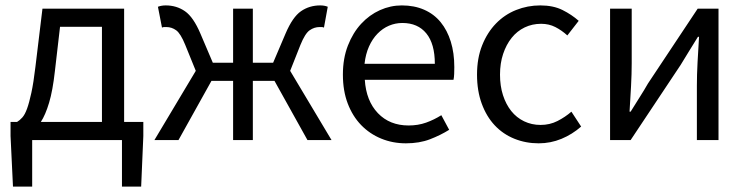

<svg xmlns="http://www.w3.org/2000/svg" viewBox="-20 -518 2759 710"><path d="M99 0V172H28L19 -15V-67H43Q53 -73 62.5 -83.5Q72 -94 80 -116Q88 -138 96 -175Q104 -212 111 -271L137 -486H439V-67H510V-15L502 172H431V0ZM183 -255Q175 -183 161.5 -138Q148 -93 131 -67H357V-419H202Z M551 0 704 -256 665 -352Q648 -394 631.5 -406Q615 -418 595 -418Q590 -418 587 -418Q584 -418 579 -416L564 -493Q577 -498 593 -498Q633 -498 664 -476.5Q695 -455 721 -394L767 -286H842V-486H915V-286H990L1036 -394Q1062 -455 1093 -476.5Q1124 -498 1164 -498Q1180 -498 1192 -493L1178 -416Q1173 -418 1170 -418Q1167 -418 1162 -418Q1142 -418 1125 -406Q1108 -394 1091 -352L1053 -256L1206 0H1117L995 -219H915V0H842V-219H762L640 0Z M1481 12Q1432 12 1389.5 -5.5Q1347 -23 1315.5 -55.5Q1284 -88 1266 -135Q1248 -182 1248 -242Q1248 -302 1266.5 -349.5Q1285 -397 1315.5 -430Q1346 -463 1385 -480.5Q1424 -498 1466 -498Q1512 -498 1548.5 -482Q1585 -466 1609.5 -436Q1634 -406 1647 -364Q1660 -322 1660 -270Q1660 -257 1659.5 -244.5Q1659 -232 1657 -223H1329Q1334 -145 1377.5 -99.5Q1421 -54 1491 -54Q1526 -54 1555.5 -64.5Q1585 -75 1612 -92L1641 -38Q1609 -18 1570 -3Q1531 12 1481 12ZM1328 -282H1588Q1588 -356 1556.5 -394.5Q1525 -433 1468 -433Q1442 -433 1418.5 -423Q1395 -413 1376 -393.5Q1357 -374 1344.5 -346Q1332 -318 1328 -282Z M1972 12Q1924 12 1882 -5Q1840 -22 1809.5 -54.5Q1779 -87 1761.5 -134.5Q1744 -182 1744 -242Q1744 -303 1763 -350.5Q1782 -398 1814 -431Q1846 -464 1888.5 -481Q1931 -498 1978 -498Q2026 -498 2060 -481Q2094 -464 2120 -441L2078 -387Q2057 -406 2033.5 -418Q2010 -430 1981 -430Q1948 -430 1920 -416.5Q1892 -403 1872 -378Q1852 -353 1840.5 -318.5Q1829 -284 1829 -242Q1829 -200 1840 -166Q1851 -132 1870.5 -107.5Q1890 -83 1918 -69.5Q1946 -56 1979 -56Q2013 -56 2041.5 -70.5Q2070 -85 2093 -105L2129 -50Q2096 -21 2056 -4.5Q2016 12 1972 12Z M2236 0V-486H2316V-284Q2316 -245 2313.5 -198.5Q2311 -152 2308 -105H2312Q2326 -128 2344.5 -157Q2363 -186 2376 -209L2560 -486H2637V0H2557V-202Q2557 -241 2559.5 -287.5Q2562 -334 2565 -382H2561Q2547 -359 2528.5 -329.5Q2510 -300 2497 -278L2312 0Z"/></svg>

Font: Source Sans Pro
Style: Regular
Weight: 400
Designer: Paul D. Hunt
Foundry: Adobe Systems Incorporated
Version: Version 2.021;PS 2.000;hotconv 1.0.86;makeotf.lib2.5.63406